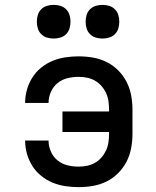

<svg xmlns="http://www.w3.org/2000/svg" viewBox="-20 -759 640 787"><path d="M302 8Q275 8 248 4Q221 0 195.5 -10.5Q170 -21 148.5 -38.5Q127 -56 112.5 -79Q98 -102 90.5 -128.5Q83 -155 83 -182Q83 -183 83 -183Q83 -183 83 -183H179Q179 -183 179 -183Q179 -183 179 -183Q179 -160 188.5 -138Q198 -116 216 -101.5Q234 -87 256.5 -81.5Q279 -76 302 -76Q320 -76 337 -79.5Q354 -83 369 -91.5Q384 -100 395.5 -113Q407 -126 414.5 -142Q422 -158 424.5 -175.5Q427 -193 427 -210V-218H236V-302H427V-310Q427 -327 424.5 -344.5Q422 -362 414.5 -378Q407 -394 395.5 -407Q384 -420 369 -428.5Q354 -437 337 -440.5Q320 -444 302 -444Q279 -444 256.5 -438.5Q234 -433 216 -418.5Q198 -404 188.5 -382Q179 -360 179 -337Q179 -337 179 -337Q179 -337 179 -337H83Q83 -337 83 -337Q83 -337 83 -338Q83 -365 90.5 -391.5Q98 -418 112.5 -441Q127 -464 148.5 -481.5Q170 -499 195.5 -509.5Q221 -520 248 -524Q275 -528 302 -528Q332 -528 361 -523Q390 -518 416.5 -505Q443 -492 464 -471Q485 -450 498.5 -424Q512 -398 517.5 -368.5Q523 -339 523 -310V-210Q523 -181 517.5 -151.5Q512 -122 498.5 -96Q485 -70 464 -49Q443 -28 416.5 -15Q390 -2 361 3Q332 8 302 8ZM400 -601Q386 -601 372.5 -605Q359 -609 349 -619Q339 -629 335 -642.5Q331 -656 331 -670Q331 -684 335 -697.5Q339 -711 349 -721Q359 -731 372.5 -735Q386 -739 400 -739Q414 -739 427.5 -735Q441 -731 451 -721Q461 -711 465 -697.5Q469 -684 469 -670Q469 -656 465 -642.5Q461 -629 451 -619Q441 -609 427.5 -605Q414 -601 400 -601ZM200 -601Q186 -601 172.5 -605Q159 -609 149 -619Q139 -629 135 -642.5Q131 -656 131 -670Q131 -684 135 -697.5Q139 -711 149 -721Q159 -731 172.5 -735Q186 -739 200 -739Q214 -739 227.5 -735Q241 -731 251 -721Q261 -711 265 -697.5Q269 -684 269 -670Q269 -656 265 -642.5Q261 -629 251 -619Q241 -609 227.5 -605Q214 -601 200 -601Z"/></svg>

Font: Iosevka Custom Medium Extended
Style: Regular
Weight: 500
Width: 7
Monospace: yes
Designer: Belleve Invis
Foundry: Belleve Invis
Version: Version 11.2.4; ttfautohint (v1.8.4)